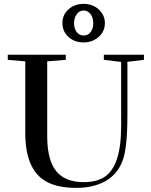

<svg xmlns="http://www.w3.org/2000/svg" viewBox="-20 -941 769 975"><path d="M404.8 -725.6Q357.9 -725.6 327.4 -753.7Q296.9 -781.7 296.9 -823.7Q296.9 -866.2 328.1 -893.8Q359.4 -921.4 404.8 -921.4Q450.7 -921.4 481.7 -892.8Q512.7 -864.3 512.7 -823.7Q512.7 -781.7 481 -753.7Q449.2 -725.6 404.8 -725.6ZM404.8 -760.7Q427.2 -760.7 440.4 -778.3Q453.6 -795.9 453.6 -823.7Q453.6 -851.6 439.5 -869.6Q425.3 -887.7 404.8 -887.7Q383.3 -887.7 369.6 -868.7Q356 -849.6 356 -823.7Q356 -795.9 369.6 -778.3Q383.3 -760.7 404.8 -760.7ZM367.2 13.2Q266.6 13.2 207.5 -23.4Q108.4 -85 108.4 -264.6V-629.4L19.5 -637.2V-663.1H314V-637.2L219.7 -629.4V-250.5Q219.7 -128.4 265.1 -72.3Q310.5 -16.1 405.3 -16.1Q470.7 -16.1 511.5 -43Q552.2 -69.8 573.7 -133.3Q595.2 -196.8 595.2 -302.2V-626.5L507.3 -637.2V-663.1H710.9V-637.2L627 -627V-359.4Q627 -188 602.5 -125Q576.2 -54.7 514.6 -20.8Q453.1 13.2 367.2 13.2Z"/></svg>

Font: Elstob Medium
Style: Regular
Weight: 500
Designer: Peter S. Baker
Version: Version 1.015